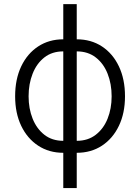

<svg xmlns="http://www.w3.org/2000/svg" viewBox="-20 -748 696 954"><path d="M294.4 186.5V11.2Q223.6 11.2 169.7 -24.2Q115.7 -59.6 85.4 -122.8Q55.2 -186 55.2 -269.5Q55.2 -354.5 85.4 -418.2Q115.7 -481.9 169.7 -517.3Q223.6 -552.7 294.4 -552.7V-727.5H361.3V-552.7Q432.6 -552.7 486.6 -517.3Q540.5 -481.9 570.8 -418.2Q601.1 -354.5 601.1 -269.5Q601.1 -186 570.8 -122.8Q540.5 -59.6 486.6 -24.2Q432.6 11.2 361.3 11.2V186.5ZM361.3 -48.3Q417 -48.3 455.8 -78.4Q494.6 -108.4 514.6 -158.4Q534.7 -208.5 534.7 -269.5Q534.7 -331.1 514.6 -381.8Q494.6 -432.6 455.8 -462.6Q417 -492.7 361.3 -492.7ZM294.4 -48.3V-492.7Q238.8 -492.7 200.4 -462.6Q162.1 -432.6 142.1 -381.8Q122.1 -331.1 122.1 -269.5Q122.1 -208.5 142.1 -158.4Q162.1 -108.4 200.4 -78.4Q238.8 -48.3 294.4 -48.3Z"/></svg>

Font: Inter Light
Style: Regular
Weight: 300
Designer: Rasmus Andersson
Foundry: rsms
Version: Version 4.000;git-a52131595